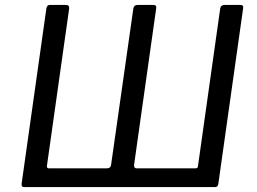

<svg xmlns="http://www.w3.org/2000/svg" viewBox="-20 -762 1048 782"><path d="M957.8 -742Q965.9 -742 968.7 -738.5Q971.5 -735.1 970.2 -727.9L869.3 -13.6Q867.8 0 856 0H78.2Q66.5 0 68 -13.6L168.9 -727.9Q170.2 -735.1 173.7 -738.5Q177.1 -742 184.4 -742H247.2Q263.5 -742 261.7 -727.5L171 -85.5Q170.5 -76.3 179.2 -76.3H414.3Q421.8 -76.3 426.5 -79.4Q431.1 -82.4 432.4 -90.4L523.1 -727.5Q525.6 -742 540.9 -742H603.7Q611.7 -742 614.6 -738.5Q617.4 -735.1 616.1 -727.9L526.4 -92.8Q525.2 -85.3 527.6 -80.8Q530 -76.3 538 -76.3H776.2Q785.7 -76.3 786.2 -84.8L876.9 -727.5Q879.5 -742 895.1 -742Z"/></svg>

Font: Libre Franklin Thin
Style: Italic
Weight: 100
Italic angle: -8°
Designer: Pablo Impallari, Rodrigo Fuenzalida, Nhung Nguyen
Foundry: Impallari Type
Version: Version 3.000